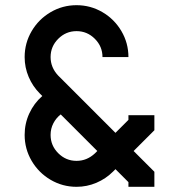

<svg xmlns="http://www.w3.org/2000/svg" viewBox="-20 -720 690 740"><path d="M143 -350 134 -359Q106 -387 90.5 -423.5Q75 -460 75 -500Q75 -554 102 -600Q129 -646 175 -673Q221 -700 275 -700Q329 -700 375 -673Q421 -646 448 -600Q475 -554 475 -500H375Q375 -541 345.5 -570.5Q316 -600 275 -600Q234 -600 204.5 -570.5Q175 -541 175 -500Q175 -460 204 -429L425 -208L475 -258V-276H575V-218L495 -138L575 -58V0H475V-18L425 -68L416 -59Q388 -31 351.5 -15.5Q315 0 275 0Q221 0 175 -27Q129 -54 102 -100Q75 -146 75 -200Q75 -244 93 -283Q111 -322 143 -350ZM275 -100Q315 -100 346 -129L355 -138L214 -279Q196 -265 185.5 -244.5Q175 -224 175 -200Q175 -159 204.5 -129.5Q234 -100 275 -100Z"/></svg>

Font: Monoikos Medium
Style: Regular
Weight: 500
Designer: Brian Krent
Version: Version 0.088